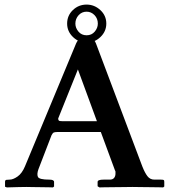

<svg xmlns="http://www.w3.org/2000/svg" viewBox="-20 -817 739 838"><path d="M148 -79Q140 -57 145.5 -45Q151 -33 195 -33Q216 -33 216 -23V-3L211 1Q211 1 196.5 0.5Q182 0 162 0Q142 0 123 -0.5Q104 -1 95 -1Q83 -1 62.5 -0.5Q42 0 26 0.5Q10 1 10 1L2 -2V-23Q2 -31 7.5 -32Q13 -33 22 -33Q37 -33 56.5 -46.5Q76 -60 89 -91L312 -627Q320 -645 333 -651.5Q346 -658 354 -658Q387 -658 399 -627L601 -91Q612 -63 623.5 -48Q635 -33 654 -33H682Q693 -33 695 -31Q697 -29 697 -23V-3L692 1Q692 1 677 0.5Q662 0 639.5 0Q617 0 594.5 -0.5Q572 -1 558 -1Q545 -1 521 -0.5Q497 0 472.5 0Q448 0 431 0.5Q414 1 414 1L406 -4V-23Q406 -33 432 -33H459Q472 -33 478 -40.5Q484 -48 484 -59Q484 -63 484 -67Q484 -71 482 -73L420 -241H236Q221 -241 215.5 -239Q210 -237 205 -227ZM253 -288H403L320 -514L234 -300Q234 -293 237 -290.5Q240 -288 253 -288ZM273 -714Q273 -749 298 -773Q323 -797 358 -797Q392 -797 418 -773Q444 -749 444 -714Q444 -680 418.5 -655.5Q393 -631 358 -631Q324 -631 298.5 -655.5Q273 -680 273 -714ZM358 -766Q337 -766 323 -750.5Q309 -735 309 -714Q309 -695 322.5 -679Q336 -663 358 -663Q380 -663 393.5 -679Q407 -695 407 -714Q407 -736 392.5 -751Q378 -766 358 -766Z"/></svg>

Font: Libertinus Serif SemiBold
Style: Regular
Weight: 600
Designer: Philipp H. Poll, Khaled Hosny
Foundry: Caleb Maclennan
Version: Version 7.051;RELEASE